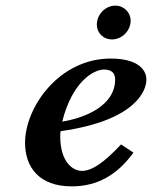

<svg xmlns="http://www.w3.org/2000/svg" viewBox="-20 -652 540 682"><path d="M324 -564C324 -536 346 -512 378 -512C413 -512 444 -542 444 -579C444 -607 421 -632 390 -632C354 -632 324 -601 324 -564ZM500 -369C500 -405 469 -444 373 -444C190 -444 69 -271 69 -145C69 -58 119 10 235 10C326 10 397 -31 454 -110L410 -139C350 -75 307 -45 271 -45C236 -45 194 -80 194 -167C194 -171 194 -178 195 -186C465 -224 500 -332 500 -369ZM389 -370C389 -273 275 -232 201 -220C236 -360 311 -405 350 -405C373 -405 389 -395 389 -370Z"/></svg>

Font: Linux Libertine O
Style: Bold Italic
Weight: 700
Italic angle: -11.5°
Designer: Philipp H. Poll
Foundry: Philipp H. Poll
Version: Version 4.1.0